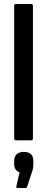

<svg xmlns="http://www.w3.org/2000/svg" viewBox="-20 -703 236 962"><path d="M60 0Q51 0 51 -10V-673Q51 -683 60 -683H136Q145 -683 145 -673V-10Q145 0 136 0ZM68 239Q60 239 62 230L78 161Q66 156 58.5 146Q51 136 51 119V103Q51 81 64 69.5Q77 58 98 58Q123 58 135 69.5Q147 81 147 103V119Q147 133 144.5 144.5Q142 156 137 168L116 233Q114 239 107 239Z"/></svg>

Font: Sofia Sans Condensed SemiBold
Style: Regular
Weight: 600
Designer: Botio Nikoltchev, Ani Petrova
Foundry: lettersoup
Version: Version 4.101